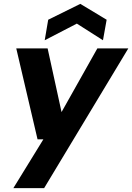

<svg xmlns="http://www.w3.org/2000/svg" viewBox="-20 -752 683 992"><path d="M49 220 204 -32H174L64 -502H226L298 -173L483 -502H643L208 220ZM211 -544 229 -650 395 -732 531 -650 512 -544 377 -630Z"/></svg>

Font: DM Sans 16pt Black
Style: Italic
Weight: 900
Italic angle: -10°
Version: Version 4.004;gftools[0.9.30]